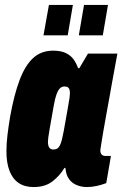

<svg xmlns="http://www.w3.org/2000/svg" viewBox="-20 -745 495 777"><path d="M116 12Q80 12 55.5 -4.5Q31 -21 18.5 -53.5Q6 -86 6 -133Q6 -162 10 -196.5Q14 -231 21 -273Q37 -362 59.5 -421.5Q82 -481 114.5 -510.5Q147 -540 195 -540Q226 -540 246 -530.5Q266 -521 277.5 -505Q289 -489 296 -469H301L336 -528H455L431 -397Q428 -380 422.5 -349Q417 -318 410.5 -283Q404 -248 398.5 -215.5Q393 -183 389.5 -161Q386 -139 386 -137Q386 -125 391.5 -119.5Q397 -114 405 -114H429L410 -4Q392 3 371.5 7.5Q351 12 332 12Q307 12 286 2Q265 -8 254 -29Q250 -37 248 -45.5Q246 -54 245 -64L241 -66Q223 -35 193 -11.5Q163 12 116 12ZM196 -140Q206 -140 212 -144Q218 -148 222.5 -157Q227 -166 230.5 -180Q234 -194 238 -215Q249 -278 254.5 -308Q260 -338 261.5 -350Q263 -362 263 -367Q263 -377 261 -383Q259 -389 254.5 -392Q250 -395 241 -395Q230 -395 222.5 -387.5Q215 -380 209 -364Q203 -348 198 -320Q187 -259 182 -229.5Q177 -200 175.5 -189Q174 -178 174 -172Q174 -155 179.5 -147.5Q185 -140 196 -140ZM156 -602 178 -725H275L254 -602ZM299 -602 320 -725H417L396 -602Z"/></svg>

Font: Archivo ExtraCondensed Black
Style: Italic
Weight: 900
Width: 2
Italic angle: -10°
Designer: Hector Gatti
Foundry: Omnibus-Type
Version: Version 2.001